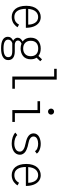

<svg xmlns="http://www.w3.org/2000/svg" viewBox="1189 -2029 1042 3460"><g transform="rotate(90 1710.0 -299.0)"><path d="M471 -94Q463 -79 449 -63.2Q435 -47.5 412.8 -29.5Q390.5 -11.5 357.2 -0.2Q324 11 286 11Q242.5 11 206 -5.2Q169.5 -21.5 142.2 -53.2Q115 -85 99.8 -135.8Q84.5 -186.5 84.5 -251.5Q84.5 -316.5 101 -367.2Q117.5 -418 146 -449Q174.5 -480 210.5 -496Q246.5 -512 288 -512Q349 -512 393.2 -476.5Q437.5 -441 459.2 -381Q481 -321 481 -244H139Q140 -144 177.2 -90.2Q214.5 -36.5 286 -36.5Q316 -36.5 341 -45.2Q366 -54 382 -68.2Q398 -82.5 407.8 -95.2Q417.5 -108 423 -121ZM287.5 -465.5Q226.5 -465.5 187 -420.5Q147.5 -375.5 140.5 -286.5H424Q424 -319 416.2 -349.5Q408.5 -380 392.8 -406.8Q377 -433.5 349.8 -449.5Q322.5 -465.5 287.5 -465.5Z M854.5 -149.5Q805 -149.5 765.5 -165.5Q710 -141 710 -102.5Q710 -75 732.2 -59.8Q754.5 -44.5 784.5 -44.5H904.5Q981.5 -44.5 1022.2 -14Q1063 16.5 1063 73.5Q1063 135.5 1009 169Q955 202.5 849.5 202.5Q744.5 202.5 693.8 170.5Q643 138.5 643 80.5Q643 16.5 713 -14.5Q689.5 -28 674.5 -49.5Q659.5 -71 659.5 -95.5Q659.5 -126 679.5 -149Q699.5 -172 728 -185.5Q659 -234.5 659 -331Q659 -376.5 674.2 -411.8Q689.5 -447 716.8 -468.5Q744 -490 778.8 -501Q813.5 -512 854.5 -512Q937 -512 988 -471L1050 -535.5L1083.5 -503.5L1019.5 -437Q1048.5 -394 1048.5 -331Q1048.5 -285.5 1032.5 -249.8Q1016.5 -214 989.2 -192.8Q962 -171.5 927.8 -160.5Q893.5 -149.5 854.5 -149.5ZM854.5 -195.5Q916 -195.5 954.5 -231.2Q993 -267 993 -331Q993 -396 956.8 -431.2Q920.5 -466.5 854.5 -466.5Q787.5 -466.5 751.2 -431.2Q715 -396 715 -331Q715 -267 753.5 -231.2Q792 -195.5 854.5 -195.5ZM694 77Q694 115 732.2 136.8Q770.5 158.5 849.5 158.5Q1010 158.5 1010 75.5Q1010 38 985.5 19.5Q961 1 897 1H764Q760 1 757.5 0.5Q694 22.5 694 77Z M1415 -46H1578.5V0H1359.5V-754H1219.5V-800H1415Z M1991 -643.5Q1968.5 -643.5 1952.8 -659.2Q1937 -675 1937 -698Q1937 -721 1952.8 -736.8Q1968.5 -752.5 1991 -752.5Q2014 -752.5 2029.8 -736.8Q2045.5 -721 2045.5 -698Q2045.5 -675 2029.8 -659.2Q2014 -643.5 1991 -643.5ZM2018.5 -46H2177.5V0H1963V-454H1804V-500H2018.5Z M2566.5 11Q2504 11 2449.8 -7.5Q2395.5 -26 2369.5 -55L2414.5 -89.5Q2434.5 -65 2476.8 -50.5Q2519 -36 2567.5 -36Q2629 -36 2670.8 -61.8Q2712.5 -87.5 2712.5 -136.5Q2712.5 -212 2558 -240.5Q2383.5 -275.5 2383.5 -383Q2383.5 -416 2400.2 -441.5Q2417 -467 2444.8 -482Q2472.5 -497 2504.8 -504.5Q2537 -512 2571.5 -512Q2634.5 -512 2684 -490.2Q2733.5 -468.5 2747.5 -440L2703.5 -408Q2689 -436 2652 -450.8Q2615 -465.5 2572 -465.5Q2548.5 -465.5 2526.2 -461.2Q2504 -457 2484 -447.8Q2464 -438.5 2451.8 -421.8Q2439.5 -405 2439.5 -383Q2439.5 -310 2574 -287Q2597.5 -282.5 2618.5 -277Q2639.5 -271.5 2668.8 -259.5Q2698 -247.5 2718.5 -232.2Q2739 -217 2753.8 -192.2Q2768.5 -167.5 2768.5 -137.5Q2768.5 -101 2751.8 -72Q2735 -43 2706.8 -25.2Q2678.5 -7.5 2642.8 1.8Q2607 11 2566.5 11Z M3321 -94Q3313 -79 3299 -63.2Q3285 -47.5 3262.8 -29.5Q3240.5 -11.5 3207.2 -0.2Q3174 11 3136 11Q3092.5 11 3056 -5.2Q3019.5 -21.5 2992.2 -53.2Q2965 -85 2949.8 -135.8Q2934.5 -186.5 2934.5 -251.5Q2934.5 -316.5 2951 -367.2Q2967.5 -418 2996 -449Q3024.5 -480 3060.5 -496Q3096.5 -512 3138 -512Q3199 -512 3243.2 -476.5Q3287.5 -441 3309.2 -381Q3331 -321 3331 -244H2989Q2990 -144 3027.2 -90.2Q3064.5 -36.5 3136 -36.5Q3166 -36.5 3191 -45.2Q3216 -54 3232 -68.2Q3248 -82.5 3257.8 -95.2Q3267.5 -108 3273 -121ZM3137.5 -465.5Q3076.5 -465.5 3037 -420.5Q2997.5 -375.5 2990.5 -286.5H3274Q3274 -319 3266.2 -349.5Q3258.5 -380 3242.8 -406.8Q3227 -433.5 3199.8 -449.5Q3172.5 -465.5 3137.5 -465.5Z"/></g></svg>

Font: League Mono Narrow UltraLight
Style: Regular
Weight: 200
Width: 3
Designer: Tyler Finck
Foundry: The League of Moveable Type / Tyler Finck
Version: Version 2.210